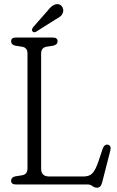

<svg xmlns="http://www.w3.org/2000/svg" viewBox="-20 -879 556 915"><path d="M234.5 -661.5 200 -656Q176 -650.5 176 -624V-75Q176 -38 214.5 -38H379.5Q404.5 -38 419.5 -52.5Q434.5 -67 449 -109.5L469.5 -170.5Q477 -192 493.5 -189.5Q511.5 -185.5 506 -162.5L466.5 -8.5Q460.5 15.5 442.5 15.5Q430.5 15.5 420.5 7.8Q410.5 0 397.5 0H55Q33 0 33 -18Q33 -34 52.5 -38.5L87 -44Q111 -49 111 -76V-624Q111 -651 87 -656L52.5 -661.5Q33 -666 33 -682Q33 -700 55 -700H232.5Q254.5 -700 254.5 -682Q254.5 -666.5 234.5 -661.5ZM207 -828Q235 -864.5 260 -858.5Q272 -855.5 277.8 -844Q283.5 -832.5 280.5 -821Q276.5 -807.5 267.2 -800.5Q258 -793.5 242.5 -785L151.5 -727.5Q141 -722 134.5 -730Q131 -734.5 132.8 -739.5Q134.5 -744.5 138 -749.5Z"/></svg>

Font: Fraunces 144pt S100 Light
Style: Regular
Weight: 300
Version: Version 1.000; ttfautohint (v1.8.3)